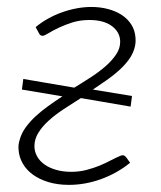

<svg xmlns="http://www.w3.org/2000/svg" viewBox="-20 -525 464 552"><path d="M243 -505Q267.5 -505 289.8 -499.2Q312 -493.5 329.2 -482.5Q346.5 -471.5 357.2 -455Q368 -438.5 369.5 -417Q371 -401 366.5 -386Q361.5 -368.5 349.8 -352.8Q338 -337 322 -322.5Q306 -308 286.5 -294.5Q267 -281 247 -267.5L359.5 -249L355.5 -218.5L212.5 -243Q187 -227 162.8 -211Q138.5 -195 120 -178.2Q101.5 -161.5 90.2 -143.2Q79 -125 79 -105Q79 -89 86.8 -75.2Q94.5 -61.5 108.5 -51.8Q122.5 -42 142 -36.5Q161.5 -31 184.5 -31Q208 -31 229 -36.5Q250 -42 267.2 -49.2Q284.5 -56.5 298.2 -63.8Q312 -71 321.5 -75Q330.5 -79.5 335 -78.5Q340 -77 345 -69.8Q350 -62.5 354 -57Q317 -27 271 -10.2Q225 6.5 178 6.5Q145.5 6.5 119.2 -1.5Q93 -9.5 74.5 -23Q56 -36.5 45.5 -54.8Q35 -73 33.5 -93.5Q32.5 -101.5 33.5 -109.2Q34.5 -117 37 -124.5Q42 -142.5 54 -159Q66 -175.5 82.5 -190.8Q99 -206 118.8 -220.2Q138.5 -234.5 159.5 -248L43 -267.5L47 -298L193.5 -273Q219 -288.5 242.8 -304Q266.5 -319.5 284.8 -335.8Q303 -352 314.2 -369Q325.5 -386 325.5 -405Q325.5 -432 302 -449.8Q278.5 -467.5 237 -467.5Q210.5 -467.5 188.2 -460.5Q166 -453.5 148.8 -445.2Q131.5 -437 119.8 -429.8Q108 -422.5 103 -422Q100.5 -422 97.5 -423.2Q94.5 -424.5 92.5 -428.5L82.5 -447Q98.5 -460.5 117.8 -471.2Q137 -482 158 -489.5Q179 -497 200.5 -501Q222 -505 243 -505Z"/></svg>

Font: Lato Light
Style: Italic
Weight: 300
Italic angle: -7°
Designer: Lukasz Dziedzic
Foundry: tyPoland Lukasz Dziedzic
Version: Version 2.007; 2014-02-27